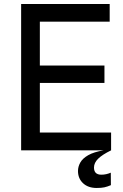

<svg xmlns="http://www.w3.org/2000/svg" viewBox="-20 -747 610 954"><path d="M85 0V-727H525V-639.5H137.5L178 -684V-394.5L137.5 -421.5H499V-335H152L178 -364.5V-41.5L137.5 -88.5H532V0ZM460.5 187Q418 187 392.8 163.5Q367.5 140 367.5 102.5Q367.5 81 379 60.5Q390.5 40 418.5 24Q446.5 8 495 0H532Q488 21.5 467.5 41.8Q447 62 447 85.5Q447 121 483.5 121Q507.5 121 530.5 111L531 173Q513.5 180.5 498.5 183.8Q483.5 187 460.5 187Z"/></svg>

Font: Spline Sans
Style: Regular
Weight: 400
Designer: Eben Sorkin, Mirko Velimirovic
Foundry: Sorkin Type
Version: Version 1.001